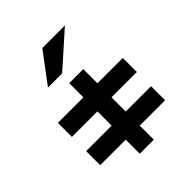

<svg xmlns="http://www.w3.org/2000/svg" viewBox="-201 -821 962 962"><g transform="rotate(-45 280.0 -340.0)"><path d="M509.8 -379.9Q450.2 -379.9 330.1 -379.9Q330.1 -413.1 330.1 -480.5Q296.9 -480.5 230.5 -480.5Q230.5 -446.3 230.5 -379.9Q169.9 -379.9 49.8 -379.9Q49.8 -346.7 49.8 -280.3Q110.4 -280.3 230.5 -280.3Q230.5 -247.1 230.5 -179.7Q169.9 -179.7 49.8 -179.7Q49.8 -146.5 49.8 -80.1Q110.4 -80.1 230.5 -80.1Q230.5 -46.9 230.5 19.5Q263.7 19.5 330.1 19.5Q330.1 -13.7 330.1 -80.1Q389.6 -80.1 509.8 -80.1Q509.8 -113.3 509.8 -179.7Q450.2 -179.7 330.1 -179.7Q330.1 -212.9 330.1 -280.3Q389.6 -280.3 509.8 -280.3Q509.8 -313.5 509.8 -379.9ZM139.6 -540Q172.9 -540 240.2 -540Q299.8 -593.8 419.9 -700.2Q366.2 -700.2 259.8 -700.2Q219.7 -646.5 139.6 -540Z"/></g></svg>

Font: Alibu-Mazigh Belqasem 1
Style: Bold
Weight: 400
Designer: Mazigh Mubarik Belqasem
Version: Version 1.0